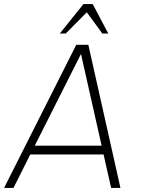

<svg xmlns="http://www.w3.org/2000/svg" viewBox="-29 -919 698 939"><path d="M344 -700H403L560 0H514.5L477.5 -163.5H119L37 0H-9ZM141 -206.5H468L367 -655ZM424.5 -899 500.5 -755H471.5L395.5 -859L292.5 -755H263.5L379 -899Z"/></svg>

Font: Urbanist ExtraLight
Style: Italic
Weight: 250
Version: Version 1.303